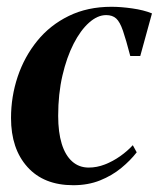

<svg xmlns="http://www.w3.org/2000/svg" viewBox="-20 -535 468 566"><path d="M196 11Q109 11 60.8 -42.8Q12.5 -96.5 12.5 -187Q12.5 -250.5 32.2 -309.2Q52 -368 89.8 -414.5Q127.5 -461 182.8 -488Q238 -515 308.5 -515Q336.5 -515 370 -510.2Q403.5 -505.5 428 -495.5L393.5 -370H364Q351.5 -418 342.5 -444.2Q333.5 -470.5 322.5 -480.5Q311.5 -490.5 293 -490.5Q267.5 -490.5 242.5 -468.2Q217.5 -446 197 -406Q176.5 -366 164 -312Q151.5 -258 151.5 -193.5Q151.5 -145 162 -111Q172.5 -77 192.8 -59Q213 -41 241.5 -41Q265.5 -41 289.2 -50.2Q313 -59.5 334.2 -74.5Q355.5 -89.5 371.5 -107L383 -86Q364.5 -62 337.5 -39.8Q310.5 -17.5 275 -3.2Q239.5 11 196 11Z"/></svg>

Font: Merriweather 144pt SemiBold
Style: Italic
Weight: 600
Italic angle: -7.8°
Version: Version 2.101